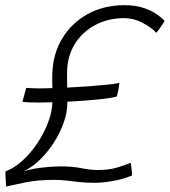

<svg xmlns="http://www.w3.org/2000/svg" viewBox="-28 -686 637 720"><path d="M-5.5 13.5Q-5.5 -0.5 -6.8 -17Q-8 -33.5 -8 -43Q25.5 -55.5 56.8 -84Q88 -112.5 112.8 -150Q137.5 -187.5 152.5 -227.2Q167.5 -267 168.5 -302.5Q140.5 -301.5 117 -301.5Q72.5 -301.5 56 -304.5L70.5 -356.5Q89 -355 120 -354.5Q141.5 -355 168.5 -355.5Q168 -368.5 167.8 -381.2Q167.5 -394 168 -407Q170 -484 205.8 -542.5Q241.5 -601 301.8 -633.8Q362 -666.5 438 -666.5Q481 -666.5 512 -655.8Q543 -645 562 -631.2Q581 -617.5 589 -607.5Q585 -599.5 574.5 -584.5Q564 -569.5 558 -563Q540 -583 506.5 -600.5Q473 -618 438 -618Q377.5 -618 328.8 -592Q280 -566 251.8 -519.8Q223.5 -473.5 223.5 -412Q223.5 -400.5 223.5 -386.5Q223.5 -372.5 224 -357.5Q263.5 -359.5 302.2 -362.2Q341 -365 372 -368.2Q403 -371.5 419.5 -375Q419 -365.5 416.2 -351Q413.5 -336.5 410 -324Q386.5 -317.5 333.8 -312.5Q281 -307.5 224.5 -304.5Q224.5 -302 224.5 -299.5Q224.5 -264 210.5 -225Q196.5 -186 172.8 -149.5Q149 -113 119.2 -84.8Q89.5 -56.5 58 -42.5Q77 -49.5 103.2 -53.8Q129.5 -58 155.5 -60Q181.5 -62 200.5 -62Q244 -62 277.8 -55.2Q311.5 -48.5 338 -48.5Q377 -48.5 404 -55.8Q431 -63 462.5 -75.5Q463 -68 465.2 -52Q467.5 -36 467 -28Q435.5 -14.5 396.5 -7.5Q357.5 -0.5 328 -0.5Q295 -0.5 270.5 -3.2Q246 -6 223.5 -8.8Q201 -11.5 173.5 -11.5Q113.5 -11.5 66.2 -1.8Q19 8 -5.5 13.5Z"/></svg>

Font: Grandstander ExtraLight
Style: Italic
Weight: 200
Italic angle: -15°
Designer: Tyler Finck
Foundry: Etcetera Type Co
Version: Version 1.200; ttfautohint (v1.8.3)